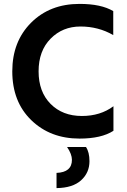

<svg xmlns="http://www.w3.org/2000/svg" viewBox="-20 -703 649 985"><path d="M324 51H421Q439 78 439 124Q439 183 396 222Q353 261 270 262V184Q349 181 349 117Q349 88 324 51ZM561 -646V-523Q485 -567 393 -567Q301 -567 239.5 -504.5Q178 -442 178 -337Q178 -232 239.5 -170Q301 -108 400 -108Q495 -108 562 -158V-32Q500 8 388 8Q238 8 140.5 -86.5Q43 -181 43 -337Q43 -490 139.5 -586.5Q236 -683 388 -683Q499 -683 561 -646Z"/></svg>

Font: Hind SemiBold
Style: Regular
Weight: 600
Designer: Manushi Parikh, Satya Rajpurohit
Foundry: Indian Type Foundry
Version: Version 2.001;PS 1.0;hotconv 1.0.79;makeotf.lib2.5.61930; tt